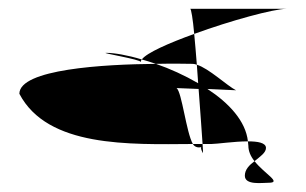

<svg xmlns="http://www.w3.org/2000/svg" viewBox="-20 -659 695 436"><path d="M24 -446C88 -324 273 -331 418 -332C403 -358 393 -450 381 -459L431 -457C435 -407 438 -359 440 -332H460C472 -332 512 -338 543 -338C538 -384 500 -425 451 -457L516 -454C496 -464 454 -504 427 -512L430 -470C399 -488 366 -503 334 -514C216 -513 24 -502 24 -446ZM221 -539C207 -539 300 -524 300 -518C300 -520 300 -522 302 -524C269 -534 239 -539 221 -539ZM302 -524C313 -539 363 -561 421 -582C423 -562 425 -537 427 -512C424 -513 421 -514 418 -514C407 -514 375 -515 334 -514C323 -518 312 -521 302 -524ZM412 -639C414 -639 418 -616 421 -582C503 -612 602 -639 631 -639ZM418 -332H440C441 -320 441 -313 441 -311C436 -320 436 -323 437 -325C430 -323 422 -325 418 -332ZM442 -310C442 -310 441 -311 441 -311C441 -311 442 -310 442 -310ZM536 -260C536 -238 575 -244 590 -244C621 -244 581 -264 558 -293C546 -284 536 -274 536 -260ZM543 -338C565 -338 584 -335 584 -323C584 -312 570 -303 558 -293C549 -304 544 -316 544 -328C544 -332 543 -334 543 -338Z"/></svg>

Font: Alpina
Style: Regular
Weight: 400
Version: Version 0.9